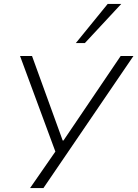

<svg xmlns="http://www.w3.org/2000/svg" viewBox="-20 -777 702 977"><path d="M133 180 271 -19 275 30 82 -492H143L299 -62H303L594 -492H659L201 180ZM366 -558 528 -757H597L412 -558Z"/></svg>

Font: Nunito Sans 7pt Expanded ExtraLight
Style: Italic
Weight: 250
Width: 7
Italic angle: -9°
Designer: Vernon Adams
Foundry: Vernon Adams
Version: Version 3.101;gftools[0.9.27]